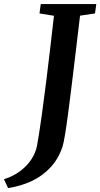

<svg xmlns="http://www.w3.org/2000/svg" viewBox="-110 -763 497 950"><path d="M-70 167.5 -90.5 124Q-45 109.5 -10.5 83.8Q24 58 45.5 25Q67 -8 73.5 -43.5Q85 -109.5 96 -188Q107 -266.5 117.5 -351Q128 -435.5 138 -520.5Q148 -605.5 157 -685L85.5 -696.5L91.5 -743H366.5L360 -696.5L286 -685.5Q275.5 -596.5 265 -509Q254.5 -421.5 245 -343Q235.5 -264.5 227 -201Q218.5 -137.5 211.5 -95.2Q204.5 -53 199.5 -38Q180 21.5 140.8 64.2Q101.5 107 47.5 132.5Q-6.5 158 -70 167.5Z"/></svg>

Font: Merriweather 24pt SemiBold
Style: Italic
Weight: 600
Italic angle: -7.8°
Version: Version 2.101